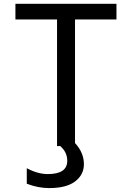

<svg xmlns="http://www.w3.org/2000/svg" viewBox="-20 -752 675 991"><path d="M233.4 218.8Q176.8 218.8 118.2 196.3V116.2Q174.8 146.5 226.6 146.5Q327.1 146.5 327.1 78.1Q327.1 33.2 291 2H274.4V-651.4H59.6V-732.4H581.1V-651.4H367.2V-13.7Q413.1 36.1 413.1 95.7Q413.1 149.4 368.2 184.1Q323.2 218.8 233.4 218.8Z"/></svg>

Font: irohakakuC Regular
Style: Regular
Weight: 400
Designer: [Source Han Sans]
Ryoko NISHIZUKA Ë•øÂ°öÊ∂ºÂ≠ê (kana & ideographs); Paul D. Hunt (Latin, Greek & Cyrillic); Wenlong ZHAN
Version: Version 1.001.20160904